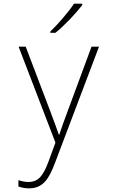

<svg xmlns="http://www.w3.org/2000/svg" viewBox="-20 -786 640 1053"><path d="M256 -613V-606H284C336 -648 398 -715 431 -758V-766H386C358 -723 298 -653 256 -613ZM138 247C214 247 247 199 281 109L523 -530H482L352 -179C330 -120 319 -90 305 -47H303C288 -89 277 -120 256 -175L121 -530H82L284 -4L246 100C216 181 189 212 135 212C116 212 99 208 81 202V237C100 243 118 247 138 247Z"/></svg>

Font: Noto Sans Mono ExtraLight
Style: Regular
Weight: 200
Designer: Monotype Design Team
Foundry: Monotype Imaging Inc.
Version: Version 2.014